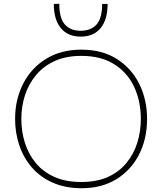

<svg xmlns="http://www.w3.org/2000/svg" viewBox="-20 -988 859 1017"><path d="M413 9Q327 9 261 -19.8Q195 -48.5 150.2 -99.5Q105.5 -150.5 82.8 -216.8Q60 -283 60 -358Q60 -461.5 102.8 -544.8Q145.5 -628 224.2 -676.5Q303 -725 411 -725Q521 -725 598.8 -675.8Q676.5 -626.5 717.8 -543.2Q759 -460 759 -358Q759 -253 716.8 -170Q674.5 -87 596.8 -39Q519 9 413 9ZM411 -24Q494 -24 553.5 -51.5Q613 -79 651.2 -126.5Q689.5 -174 707.8 -233.8Q726 -293.5 726 -358Q726 -451 691 -526.8Q656 -602.5 586 -647.2Q516 -692 411 -692Q329.5 -692 269.8 -664.8Q210 -637.5 170.8 -590.2Q131.5 -543 112.2 -483.2Q93 -423.5 93 -358Q93 -292 111.8 -232Q130.5 -172 169.2 -125Q208 -78 268 -51Q328 -24 411 -24ZM407 -794Q339.5 -794 302.2 -839.2Q265 -884.5 265 -967L294 -968Q294 -891 324 -858Q354 -825 407 -825Q461 -825 491 -857.8Q521 -890.5 521 -967H550Q550 -884.5 513 -839.2Q476 -794 407 -794Z"/></svg>

Font: Heraclito Thin
Style: Regular
Weight: 100
Designer: Kostas Bartsokas (font) & Cristiano Sobral (main changes)
Foundry: Kostas Bartsokas (font) & Cristiano Sobral (main changes)
Version: Version 1.00;July 8, 2020;FontCreator 13.0.0.2655 64-bit